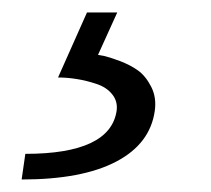

<svg xmlns="http://www.w3.org/2000/svg" viewBox="-20 -37 337 307"><path d="M119.1 -17.1H167.5L136.7 50.8Q140.6 51.3 147.5 52.7Q154.3 54.2 171.4 60.5Q188.5 66.9 200.7 75.7Q212.9 84.5 221.7 101.6Q230.5 118.7 227.5 140.1Q220.2 192.9 165.8 221.4Q111.3 250 14.6 250L20.5 209Q156.2 209 166.5 140.1Q168.5 125 159.4 113.8Q150.4 102.5 134.3 97.2Q118.2 91.8 102.8 89.4Q87.4 86.9 72.8 86.9Z"/></svg>

Font: Fivo Sans
Style: Italic
Weight: 400
Designer: Alexander Slobzheninov
Foundry: Alexander Slobzheninov
Version: 1.0